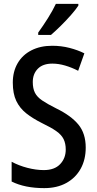

<svg xmlns="http://www.w3.org/2000/svg" viewBox="-20 -960 500 990"><path d="M422 -199Q422 -137 396 -90Q370 -43 322 -16.5Q274 10 208 10Q108 10 40 -24V-126Q77 -106 121.5 -94.5Q166 -83 206 -83Q261 -83 290 -113.5Q319 -144 319 -189Q319 -220 308 -242.5Q297 -265 270 -284Q243 -303 197 -325Q149 -349 115.5 -375.5Q82 -402 64 -439.5Q46 -477 46 -534Q46 -591 71 -634Q96 -677 142 -700.5Q188 -724 249 -724Q296 -724 338.5 -713Q381 -702 415 -685L383 -595Q350 -612 316 -622Q282 -632 250 -632Q201 -632 175 -605.5Q149 -579 149 -537Q149 -504 160 -482Q171 -460 197.5 -442Q224 -424 270 -401Q346 -364 384 -318Q422 -272 422 -199ZM384 -931Q371 -911 346 -882.5Q321 -854 293 -826.5Q265 -799 243 -780H177V-792Q203 -828 227.5 -867Q252 -906 268 -940H384Z"/></svg>

Font: Noto Sans Lao UI Cond Med
Style: Regular
Weight: 500
Width: 3
Designer: Monotype Design Team
Foundry: Monotype Imaging Inc.
Version: Version 2.000; ttfautohint (v1.8.4.7-5d5b)